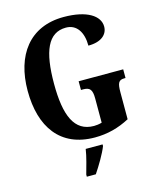

<svg xmlns="http://www.w3.org/2000/svg" viewBox="-136 -817 927 1132"><g transform="rotate(-15 328.0 -251.5)"><path d="M358 10C435 10 503 -8 571 -44V-208C571 -266 580 -282 615 -282H622V-335H350V-282H364C404 -282 418 -266 418 -212V-64C401 -59 384 -57 370 -57C250 -57 206 -164 206 -358C206 -555 249 -660 359 -660C425 -660 460 -604 460 -523C541 -523 579 -561 579 -608C579 -673 505 -724 362 -724C153 -724 45 -574 45 -358C45 -137 147 10 358 10ZM251 208V221H306C335 178 374 113 390 71V61H287C281 105 262 168 251 208Z"/></g></svg>

Font: Noto Serif Lao ExtraCondensed ExtraBold
Style: Regular
Weight: 800
Width: 2
Designer: Monotype Design Team
Foundry: Monotype Imaging Inc.
Version: Version 2.003